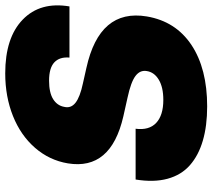

<svg xmlns="http://www.w3.org/2000/svg" viewBox="-58 -718 786 709"><g transform="rotate(-90 334.5 -364.0)"><path d="M475.9 -500Q479 -536.2 458.3 -555.8Q437.5 -575.3 390.6 -575.3Q346.6 -575.3 322.6 -560.4Q298.7 -545.5 294 -519.9Q287.6 -494.7 308.9 -477.8Q330.3 -460.9 380.7 -450.3L437.5 -437.5Q657 -389.2 627.8 -214.5Q609.7 -107.6 522.4 -49.5Q435 8.5 295.5 8.5Q223.7 8.5 169.2 -7.5Q114.7 -23.4 78.5 -55.2Q42.3 -87 28.4 -137.8Q14.6 -188.6 25.6 -255.7H213.1Q206.7 -206 234.7 -179.7Q262.8 -153.4 319.6 -153.4Q366.1 -153.4 394 -170.1Q421.9 -186.8 426.1 -214.5Q430.4 -239.3 408 -256.2Q385.7 -273.1 328.1 -285.5L258.5 -301.1Q59.3 -346.9 85.2 -505.7Q96.6 -574.2 142.6 -627.1Q188.6 -680 260.1 -708.6Q331.7 -737.2 417.6 -737.2Q549.4 -737.2 616.1 -672.6Q682.9 -608 664.8 -500Z"/></g></svg>

Font: Karasuma Gothic
Style: Italic
Weight: 900
Italic angle: -9.39999°
Designer: Rasmus Andersson / Ryoko Nishizuka
Foundry: Genbu
Version: Version 1.00